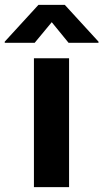

<svg xmlns="http://www.w3.org/2000/svg" viewBox="-83 -770 426 790"><path d="M56.6 -530.3H201.2V0H56.6ZM129.9 -678.7 59.6 -593.8H-63.5V-598.6L75.2 -750H183.6L322.3 -598.6V-593.8H199.2Z"/></svg>

Font: Pretendard GOV
Style: Bold
Weight: 700
Designer: Base glyphs from Inter by Rasmus Andersson; Hangeul glyphs from Noto Sans CJK(Source Han Sans) by Jang Soo-young and Kan
Foundry: Kil Hyung-jin
Version: Version 1.309